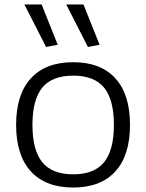

<svg xmlns="http://www.w3.org/2000/svg" viewBox="-20 -828 654 858"><path d="M186 -618 89 -808H166L238 -628ZM373 -618 276 -808H353L425 -628ZM307 10Q184 10 118 -62Q52 -134 52 -270Q52 -406 118 -478Q184 -550 307 -550Q430 -550 495.5 -478Q561 -406 561 -270Q561 -134 495.5 -62Q430 10 307 10ZM307 -49Q401 -49 445 -103Q489 -157 489 -270Q489 -383 445 -436.5Q401 -490 307 -490Q213 -490 169 -436.5Q125 -383 125 -270Q125 -157 169 -103Q213 -49 307 -49Z"/></svg>

Font: Encode Sans Wide
Style: Light
Weight: 300
Designer: Pablo Impallari, Andres Torresi
Foundry: Pablo Impallari, Andres Torresi
Version: Version 1.000; ttfautohint (v1.00) -l 8 -r 50 -G 200 -x 14 -